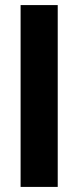

<svg xmlns="http://www.w3.org/2000/svg" viewBox="-20 -735 309 755"><path d="M61 0V-715H207V0Z"/></svg>

Font: Mukta ExtraBold
Style: Regular
Weight: 800
Designer: Girish Dalvi and Yashodeep Gholap
Foundry: Ek Type
Version: Version 2.538;PS 1.002;hotconv 16.6.51;makeotf.lib2.5.65220;